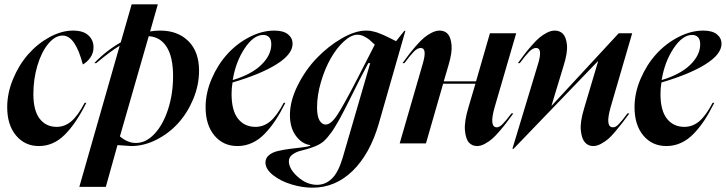

<svg xmlns="http://www.w3.org/2000/svg" viewBox="-20 -661 3346 885"><path d="M13.2 -167Q13.2 -231.9 40.3 -297.1Q67.4 -362.3 109.9 -410.6Q152.3 -459 207.8 -489.5Q263.2 -520 316.9 -520Q363.8 -520 387.5 -498Q411.1 -476.1 411.1 -442.9Q411.1 -416 396 -395Q380.9 -374 361.8 -363.8Q327.1 -497.1 269 -497.1Q233.4 -497.1 201.9 -458.5Q170.4 -419.9 152.1 -357.7Q133.8 -295.4 133.8 -228Q133.8 -151.4 162.8 -113.8Q191.9 -76.2 241.2 -76.2Q278.3 -76.2 308.6 -101.8Q338.9 -127.4 370.1 -187H377.9Q330.6 -91.8 278.3 -39.8Q226.1 12.2 159.2 12.2Q94.7 12.2 54 -36.4Q13.2 -85 13.2 -167Z M586.9 -641.1H707.5L671.9 -516.1Q693.4 -520 718.8 -520Q799.3 -520 848.4 -471.4Q897.5 -422.9 897.5 -335Q897.5 -268.6 870.8 -204.6Q844.2 -140.6 801.3 -93.3Q758.3 -45.9 700.7 -16.8Q643.1 12.2 584.5 12.2Q579.6 12.2 521.5 7.8L467.8 200.2H345.7L531.7 -450.2Q491.2 -426.3 423.8 -370.1H414.6Q467.3 -425.8 536.6 -465.8ZM532.7 -32.2Q567.9 -2 606.9 -2Q652.3 -2 691.7 -43.5Q731 -85 754.4 -156.2Q777.8 -227.5 777.8 -310.1Q777.8 -397.9 748.3 -444.6Q718.8 -491.2 665.5 -494.1Z M927.7 -167Q927.7 -231.9 955.3 -296.9Q982.9 -361.8 1026.9 -410.6Q1070.8 -459.5 1128.9 -489.7Q1187 -520 1244.6 -520Q1286.1 -520 1307.4 -502.9Q1328.6 -485.8 1328.6 -459Q1328.6 -411.1 1255.1 -365Q1181.6 -318.8 1051.8 -280.8Q1047.4 -254.9 1047.4 -228Q1047.4 -151.4 1077.1 -113.8Q1106.9 -76.2 1157.7 -76.2Q1195.3 -76.2 1225.8 -101.8Q1256.3 -127.4 1287.6 -187H1295.4Q1272.5 -141.1 1250 -106.9Q1227.5 -72.8 1200.4 -44.7Q1173.3 -16.6 1141.6 -2.2Q1109.9 12.2 1074.7 12.2Q1008.8 12.2 968.3 -36.4Q927.7 -85 927.7 -167ZM1052.7 -292Q1139.2 -317.9 1184.8 -362.5Q1230.5 -407.2 1230.5 -457Q1230.5 -478.5 1220.5 -489.3Q1210.4 -500 1193.4 -500Q1148.9 -500 1107.7 -438Q1066.4 -376 1052.7 -292Z M1311.5 82Q1311.5 117.7 1352.8 154.3Q1394 190.9 1441.4 190.9Q1480.5 190.9 1510 162.1Q1539.6 133.3 1559.6 65.9L1686.5 -370.1H1677.7L1637.7 -293.9Q1629.4 -276.9 1612.5 -243.4Q1595.7 -210 1588.1 -194.8Q1580.6 -179.7 1566.9 -153.1Q1553.2 -126.5 1545.7 -113Q1538.1 -99.6 1526.6 -80.3Q1515.1 -61 1506.8 -49.8Q1498.5 -38.6 1488.8 -27.1Q1479 -15.6 1469.7 -7.8Q1452.1 6.8 1422.4 17.3Q1392.6 27.8 1369.6 33Q1346.7 38.1 1329.1 50.5Q1311.5 63 1311.5 82ZM1203.6 87.9Q1203.6 67.9 1219.5 54.4Q1235.4 41 1261.5 34.9Q1287.6 28.8 1314.2 25.4Q1340.8 22 1368.9 18.8Q1397 15.6 1409.7 11.2V7.8Q1371.6 2.4 1344 -34.7Q1316.4 -71.8 1316.4 -130.9Q1316.4 -195.8 1352.3 -267.6Q1388.2 -339.4 1440.7 -393.8Q1493.2 -448.2 1555.2 -484.1Q1617.2 -520 1667.5 -520Q1674.8 -520 1681.6 -519.5Q1688.5 -519 1696.5 -516.8Q1704.6 -514.6 1710 -513.7Q1715.3 -512.7 1725.1 -508.5Q1734.9 -504.4 1739 -503.2Q1743.2 -502 1755.1 -496.1Q1767.1 -490.2 1770.3 -488.8Q1773.4 -487.3 1788.1 -480Q1802.7 -472.7 1805.7 -471.2L1843.8 -519H1848.6L1725.6 -89.8Q1685.1 48.8 1605.5 126.5Q1525.9 204.1 1420.4 204.1Q1373.5 204.1 1323.5 189Q1273.4 173.8 1238.5 146.2Q1203.6 118.7 1203.6 87.9ZM1441.4 -166Q1441.4 -124.5 1452.9 -105.7Q1464.4 -86.9 1481.4 -86.9Q1505.4 -86.9 1534.7 -131.3Q1564 -175.8 1627.4 -298.8L1707.5 -455.1Q1692.4 -469.7 1683.1 -477.5Q1673.8 -485.4 1658.2 -493.2Q1642.6 -501 1628.4 -501Q1598.6 -501 1564.9 -470Q1531.2 -439 1504.4 -391.8Q1477.5 -344.7 1459.5 -283.4Q1441.4 -222.2 1441.4 -166Z M1929.2 -369.1Q1949.7 -439.9 1919.4 -439.9Q1904.3 -439.9 1887.7 -423.1Q1871.1 -406.2 1844.2 -370.1H1835.4Q1855 -397 1866.9 -412.6Q1878.9 -428.2 1899.2 -451.4Q1919.4 -474.6 1935.1 -487.5Q1950.7 -500.5 1970 -510.3Q1989.3 -520 2006.3 -520Q2029.3 -520 2043.5 -505.1Q2057.6 -490.2 2061.3 -454.8Q2064.9 -419.4 2047.4 -360.8L2025.4 -286.1H2174.3L2238.3 -507.8H2359.4L2260.3 -168Q2233.4 -74.2 2270 -74.2Q2282.2 -74.2 2296.6 -88.9Q2311 -103.5 2337.4 -138.2H2346.2Q2325.2 -109.9 2314.5 -95.5Q2303.7 -81.1 2283 -56.9Q2262.2 -32.7 2247.6 -20.3Q2232.9 -7.8 2214.4 2.2Q2195.8 12.2 2179.2 12.2Q2155.8 12.2 2141.1 -4.4Q2126.5 -21 2123 -60.8Q2119.6 -100.6 2139.2 -166L2171.4 -274.9H2022.5L1943.4 0H1822.3Z M2367.2 -370.1Q2386.7 -397 2398.7 -412.6Q2410.6 -428.2 2430.9 -451.4Q2451.2 -474.6 2466.6 -487.5Q2481.9 -500.5 2501 -510.3Q2520 -520 2537.1 -520Q2560.5 -520 2575.2 -504.6Q2589.8 -489.3 2593.3 -453.6Q2596.7 -418 2578.1 -358.9L2522 -173.8H2522.9L2832 -507.8H2894L2794.9 -168Q2768.1 -74.2 2805.2 -74.2Q2812 -74.2 2818.6 -77.6Q2825.2 -81.1 2835.4 -92.5Q2845.7 -104 2851.1 -110.6Q2856.4 -117.2 2872.1 -138.2H2880.9Q2858.9 -108.4 2849.1 -95.5Q2839.4 -82.5 2818.1 -57.1Q2796.9 -31.7 2783 -20Q2769 -8.3 2750.2 2Q2731.4 12.2 2714.8 12.2Q2691.4 12.2 2676.3 -4.6Q2661.1 -21.5 2657.2 -60.3Q2653.3 -99.1 2672.9 -163.1L2736.8 -377.9H2734.9L2347.2 24.9H2341.8L2460.9 -369.1Q2481.9 -439.9 2451.2 -439.9Q2436 -439.9 2419.4 -423.1Q2402.8 -406.2 2376 -370.1Z M2904.8 -167Q2904.8 -231.9 2932.4 -296.9Q2960 -361.8 3003.9 -410.6Q3047.9 -459.5 3106 -489.7Q3164.1 -520 3221.7 -520Q3263.2 -520 3284.4 -502.9Q3305.7 -485.8 3305.7 -459Q3305.7 -411.1 3232.2 -365Q3158.7 -318.8 3028.8 -280.8Q3024.4 -254.9 3024.4 -228Q3024.4 -151.4 3054.2 -113.8Q3084 -76.2 3134.8 -76.2Q3172.4 -76.2 3202.9 -101.8Q3233.4 -127.4 3264.6 -187H3272.5Q3249.5 -141.1 3227.1 -106.9Q3204.6 -72.8 3177.5 -44.7Q3150.4 -16.6 3118.7 -2.2Q3086.9 12.2 3051.8 12.2Q2985.8 12.2 2945.3 -36.4Q2904.8 -85 2904.8 -167ZM3029.8 -292Q3116.2 -317.9 3161.9 -362.5Q3207.5 -407.2 3207.5 -457Q3207.5 -478.5 3197.5 -489.3Q3187.5 -500 3170.4 -500Q3126 -500 3084.7 -438Q3043.5 -376 3029.8 -292Z"/></svg>

Font: Nyght Serif Medium Italic
Style: Regular
Weight: 500
Italic angle: -16°
Designer: Maksym Kobuzan
Version: Version 0.410;Glyphs 3.1.2 (3151)